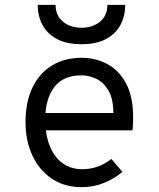

<svg xmlns="http://www.w3.org/2000/svg" viewBox="-20 -762 656 794"><path d="M318.2 12Q244.9 12 192.8 -24.1Q140.6 -60.1 113.1 -120.9Q85.5 -181.8 85.5 -256Q85.5 -340.5 114.4 -400.2Q143.2 -460 195.6 -491.5Q247.9 -523 318.2 -523Q376 -523 424.2 -497Q472.5 -471 501.5 -416.8Q530.5 -362.5 530.5 -277.2Q530.5 -267.9 530.2 -254.1Q529.9 -240.2 528 -223H149.5V-294.8H449Q448.1 -356 427.2 -389.8Q406.4 -423.6 376.3 -437.1Q346.2 -450.5 318.2 -450.5Q240.6 -450.5 203.9 -401.2Q167.2 -352 167.2 -269.2Q167.2 -173.5 207.9 -117.9Q248.6 -62.2 320.8 -62.2Q351.4 -62.2 381.5 -72.2Q411.6 -82.1 440.5 -104.8L486.2 -51.2Q454.6 -24.1 411.3 -6.1Q368 12 318.2 12ZM316.8 -579.2Q254 -579.2 214.1 -601.4Q174.1 -623.5 154.9 -660.4Q135.8 -697.4 135.8 -742H209.8Q209.8 -697.8 240.3 -672.5Q270.9 -647.2 316.8 -647.2Q363.5 -647.2 393.8 -672.5Q424 -697.8 424 -742H498Q498 -697.4 478.9 -660.4Q459.9 -623.5 419.9 -601.4Q379.9 -579.2 316.8 -579.2Z"/></svg>

Font: Overpass Mono Light
Style: Regular
Weight: 300
Monospace: yes
Designer: Delve Withrington, Dave Bailey
Foundry: Delve Fonts LLC
Version: Version 4.000